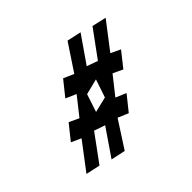

<svg xmlns="http://www.w3.org/2000/svg" viewBox="-152 -942 1104 1104"><g transform="rotate(-45 400.0 -390.5)"><path d="M251 -257 318 -234 205 -69 293 -50 399 -214 463 -187 536 -278 472 -305 559 -415 619 -387 691 -478 632 -506 757 -669 670 -689 550 -525 483 -549 596 -712 509 -731 401 -568 338 -596 265 -505 329 -477 242 -367 182 -395 109 -304 169 -277 44 -112 131 -93ZM430 -348 335 -325 371 -434 467 -458Z"/></g></svg>

Font: Drag You Down
Style: Regular
Weight: 400
Designer: Robert Jablonski
Foundry: Cannot Into Space Fonts
Version: Version 0.97